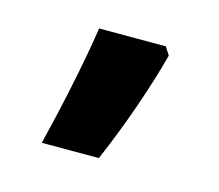

<svg xmlns="http://www.w3.org/2000/svg" viewBox="-47 -871 374 328"><g transform="rotate(15 139.5 -707.0)"><path d="M211 -814 220 -800Q214 -777 206.5 -753Q199 -729 190.5 -704.5Q182 -680 172 -654Q162 -628 150 -600H49Q62 -653 70.5 -693Q79 -733 84.5 -763Q90 -793 93 -814Z"/></g></svg>

Font: Noto Sans Armenian
Style: Regular
Weight: 400
Designer: Monotype Design Team
Foundry: Monotype Imaging Inc.
Version: Version 2.007